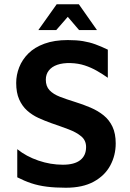

<svg xmlns="http://www.w3.org/2000/svg" viewBox="-20 -869 611 901"><path d="M289 12Q239 12 199.5 7Q160 2 127 -9Q94 -20 61 -37V-169Q103 -135 160 -115.5Q217 -96 275 -96Q329 -96 356.5 -117.5Q384 -139 384 -179Q384 -210 361.5 -229Q339 -248 302 -262Q265 -276 221 -291Q190 -302 160.5 -315.5Q131 -329 107.5 -350Q84 -371 70 -402.5Q56 -434 56 -480Q56 -517 70 -553Q84 -589 113 -618Q142 -647 188.5 -664Q235 -681 298 -681Q339 -681 369.5 -676Q400 -671 427.5 -661Q455 -651 486 -636V-504Q462 -521 435 -536.5Q408 -552 377.5 -562Q347 -572 311 -573Q275 -574 249 -565Q223 -556 209 -538Q195 -520 195 -495Q195 -464 212.5 -445.5Q230 -427 261 -415Q292 -403 331 -391Q370 -379 405 -364Q440 -349 466.5 -327.5Q493 -306 508 -274Q523 -242 523 -196Q523 -140 497.5 -92.5Q472 -45 420 -16.5Q368 12 289 12ZM160 -728 246 -849H350L435 -728H351L298 -790L244 -728Z"/></svg>

Font: Maven Pro SemiBold
Style: Regular
Weight: 600
Designer: Joe Prince
Foundry: Joe Prince
Version: Version 2.103